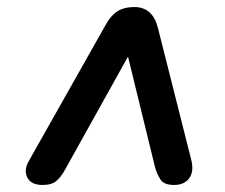

<svg xmlns="http://www.w3.org/2000/svg" viewBox="-20 -657 640 546"><path d="M101 -131Q68 -131 57.5 -152.5Q47 -174 63 -201L282 -589Q297 -615 315.5 -626Q334 -637 362 -637Q414 -637 429 -578L524 -202Q532 -169 518 -150Q504 -131 475 -131Q446 -131 436 -147Q426 -163 421 -181L344 -496L163 -171Q154 -155 141 -143Q128 -131 101 -131Z"/></svg>

Font: Nunito ExtraBold
Style: Italic
Weight: 800
Italic angle: -9°
Designer: Vernon Adams
Foundry: Vernon Adams
Version: Version 3.601; ttfautohint (v1.8.2.53-6de2)